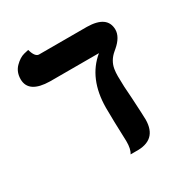

<svg xmlns="http://www.w3.org/2000/svg" viewBox="-138 -658 714 759"><g transform="rotate(-30 219.0 -279.0)"><path d="M352.1 -292Q352.1 -246.1 356.9 -189.9Q361.8 -104.5 361.8 -87.9Q360.8 4.4 265.1 1H241.2Q253.4 -17.1 252.9 -53.2Q252.9 -64 250 -142.1Q250 -153.8 249.5 -176.3Q249 -197.8 249 -208Q250 -339.8 333 -408.2H109.9Q13.7 -409.7 13.2 -473.1Q13.2 -506.3 34.2 -527.6Q55.2 -548.8 76.2 -554.2L97.2 -559.1Q106.9 -522.9 125 -522H344.2Q435.1 -520.5 436 -457Q436 -422.9 397.5 -390.1Q394 -387.2 390.1 -383.8Q360.4 -358.9 354.5 -323.7Q352.1 -308.6 352.1 -292Z"/></g></svg>

Font: Linux Libertine O
Style: Semibold
Weight: 700
Designer: Philipp H. Poll
Foundry: Philipp H. Poll
Version: Version 5.0.0